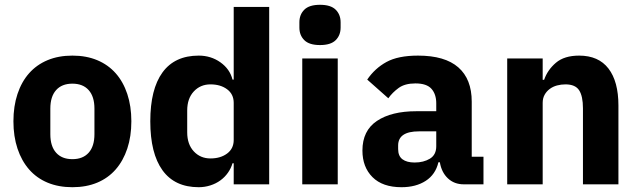

<svg xmlns="http://www.w3.org/2000/svg" viewBox="-20 -769 2663 801"><path d="M282 12Q224 12 178.5 -7Q133 -26 101.5 -62Q70 -98 53 -149Q36 -200 36 -263Q36 -326 53 -377Q70 -428 101.5 -463.5Q133 -499 178.5 -518Q224 -537 282 -537Q340 -537 385.5 -518Q431 -499 462.5 -463.5Q494 -428 511 -377Q528 -326 528 -263Q528 -200 511 -149Q494 -98 462.5 -62Q431 -26 385.5 -7Q340 12 282 12ZM282 -105Q326 -105 350 -132Q374 -159 374 -209V-316Q374 -366 350 -393Q326 -420 282 -420Q238 -420 214 -393Q190 -366 190 -316V-209Q190 -159 214 -132Q238 -105 282 -105Z M955 -88H950Q944 -67 931 -48.5Q918 -30 899.5 -16.5Q881 -3 857.5 4.5Q834 12 809 12Q709 12 658 -58.5Q607 -129 607 -263Q607 -397 658 -467Q709 -537 809 -537Q860 -537 899.5 -509Q939 -481 950 -437H955V-740H1103V0H955ZM858 -108Q900 -108 927.5 -128.5Q955 -149 955 -185V-340Q955 -376 927.5 -396.5Q900 -417 858 -417Q816 -417 788.5 -387.5Q761 -358 761 -308V-217Q761 -167 788.5 -137.5Q816 -108 858 -108Z M1315 -581Q1270 -581 1249.5 -601.5Q1229 -622 1229 -654V-676Q1229 -708 1249.5 -728.5Q1270 -749 1315 -749Q1360 -749 1380.5 -728.5Q1401 -708 1401 -676V-654Q1401 -622 1380.5 -601.5Q1360 -581 1315 -581ZM1241 -525H1389V0H1241Z M1915 0Q1875 0 1848.5 -25Q1822 -50 1815 -92H1809Q1797 -41 1756 -14.5Q1715 12 1655 12Q1576 12 1534 -30Q1492 -72 1492 -141Q1492 -224 1552.5 -264.5Q1613 -305 1717 -305H1800V-338Q1800 -376 1780 -398.5Q1760 -421 1713 -421Q1669 -421 1643 -402Q1617 -383 1600 -359L1512 -437Q1544 -484 1592.5 -510.5Q1641 -537 1724 -537Q1836 -537 1892 -488Q1948 -439 1948 -345V-115H1997V0ZM1710 -91Q1747 -91 1773.5 -107Q1800 -123 1800 -159V-221H1728Q1641 -221 1641 -162V-147Q1641 -118 1659 -104.5Q1677 -91 1710 -91Z M2096 0V-525H2244V-436H2250Q2264 -477 2299 -507Q2334 -537 2396 -537Q2477 -537 2518.5 -483Q2560 -429 2560 -329V0H2412V-317Q2412 -368 2396 -392.5Q2380 -417 2339 -417Q2321 -417 2304 -412.5Q2287 -408 2273.5 -398Q2260 -388 2252 -373.5Q2244 -359 2244 -340V0Z"/></svg>

Font: IBM Plex Sans Thai
Style: Bold
Weight: 700
Designer: Mike Abbink, Paul van der Laan, Pieter van Rosmalen, Ben Mitchell, Mark Frömberg
Foundry: Bold Monday
Version: Version 1.2